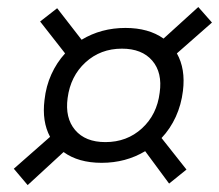

<svg xmlns="http://www.w3.org/2000/svg" viewBox="-20 -618 634 556"><path d="M274.4 -146.5Q207 -146.5 164.1 -177.7L60.1 -82L20 -129.4L125 -221.7Q101.1 -266.1 108.9 -328.6Q113.3 -368.7 128.7 -402.6Q144 -436.5 168.5 -463.4L96.2 -555.7L145.5 -594.2L216.3 -502.9Q272.9 -537.1 343.3 -537.1Q410.2 -537.1 453.6 -506.3L554.2 -597.7L593.8 -552.7L492.2 -463.4Q517.6 -418.5 509.8 -355Q504.9 -314.5 489 -279.8Q473.1 -245.1 447.8 -218.3L520 -127L469.7 -86.4L400.4 -180.2Q344.2 -146.5 274.4 -146.5ZM285.2 -206.5Q347.7 -206.5 391.1 -246.3Q434.6 -286.1 442.4 -349.6Q450.7 -407.7 420.9 -442.4Q391.1 -477.1 333 -477.1Q271 -477.1 227.5 -437.3Q184.1 -397.5 175.8 -334Q168 -276.4 197.5 -241.5Q227.1 -206.5 285.2 -206.5Z"/></svg>

Font: Cascadia Code Light
Style: Italic
Weight: 300
Italic angle: -10°
Monospace: yes
Designer: Aaron Bell
Foundry: Saja Typeworks
Version: Version 2404.023; ttfautohint (v1.8.4)